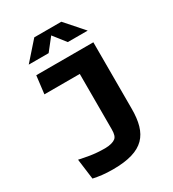

<svg xmlns="http://www.w3.org/2000/svg" viewBox="-223 -1058 1067 1187"><g transform="rotate(-30 310.0 -464.0)"><path d="M514.5 -256V-730H107L91.5 -602.5H344V-207.5C344 -173 337.5 -155.5 325.5 -145.5C313 -135 286 -126 250.5 -126C167.5 -126 120 -138.5 69.5 -148.5L88.5 -3C130 6 170 11.5 227.5 11.5C448 11.5 514.5 -76 514.5 -256ZM99.5 -810H241.5L310 -897L378.5 -810H520.5L406.5 -939H213.5Z"/></g></svg>

Font: Monaspace Argon ExtraBold
Style: Bold
Weight: 800
Designer: Riley Cran & the Lettermatic Team
Foundry: Lettermatic
Version: Version 1.000 (Monaspace Argon)